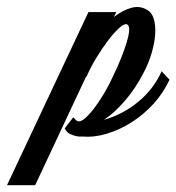

<svg xmlns="http://www.w3.org/2000/svg" viewBox="-176 -388 511 556"><path d="M251 -358.9Q264.2 -351.1 269.5 -332.8Q274.9 -314.5 273.4 -289.8Q272 -265.1 263.4 -235.4Q254.9 -205.6 238.8 -175.3Q215.8 -130.9 185.3 -95.7Q154.8 -60.5 125 -41Q179.2 -56.2 224.1 -93Q269 -129.9 292 -181.6L314.9 -157.2Q296.9 -118.7 268.6 -87.4Q240.2 -56.2 205.6 -34.2Q170.9 -12.2 134 -1Q97.2 10.3 63 7.3Q53.2 8.3 45.2 6.3Q37.1 4.4 28.8 1Q21 -2 16.1 -8.8Q13.2 -13.2 11.2 -16.1L36.1 -48.3L40 -44.4Q42 -42 43.5 -40.5Q44.9 -39.1 46.9 -38.1Q55.2 -33.2 68.1 -43.7Q81.1 -54.2 95.9 -73.5Q110.8 -92.8 126 -118.4Q141.1 -144 152.8 -170.4Q164.1 -193.4 174.1 -218.3Q184.1 -243.2 190.4 -263.7Q196.8 -284.2 198 -298.8Q199.2 -313.5 191.9 -317.4Q185.1 -320.8 170.4 -308.1Q155.8 -295.4 138.4 -272.7Q121.1 -250 104 -222.2Q86.9 -194.3 75.2 -167.5L71.8 -163.1L-74.2 148.4H-155.8L80.1 -353H161.1L153.8 -338.9Q180.2 -358.9 205.1 -365.5Q230 -372.1 251 -358.9Z"/></svg>

Font: Otrack
Style: Regular
Weight: 400
Designer: Sodina
Foundry: Sodina
Version: Version 2.10 June 16, 2016